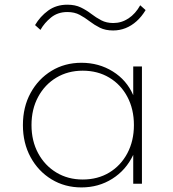

<svg xmlns="http://www.w3.org/2000/svg" viewBox="-20 -802 755 838"><path d="M335.5 16Q263 16 205 -19.2Q147 -54.5 113.5 -116Q80 -177.5 80 -256Q80 -335 113.5 -396.2Q147 -457.5 204.8 -492.8Q262.5 -528 335.5 -528Q411.5 -528 472.2 -490.2Q533 -452.5 561.5 -386.5V-512H599.5V0H561.5V-126Q530 -59.5 470.2 -21.8Q410.5 16 335.5 16ZM341 -18.5Q406.5 -18.5 456.8 -48.8Q507 -79 535.8 -133Q564.5 -187 564.5 -256Q564.5 -325.5 536 -379.2Q507.5 -433 457 -463.2Q406.5 -493.5 341 -493.5Q276.5 -493.5 226 -463.2Q175.5 -433 146.5 -379.2Q117.5 -325.5 117.5 -256Q117.5 -187 146.5 -133.2Q175.5 -79.5 226 -49Q276.5 -18.5 341 -18.5ZM474 -669Q440 -669 416 -681Q392 -693 371.2 -709Q350.5 -725 327.8 -737.2Q305 -749.5 274 -749.5Q232.5 -749.5 203.2 -726Q174 -702.5 156.5 -671.5L133 -692.5Q155 -730 190.2 -755.8Q225.5 -781.5 274 -781.5Q308 -781.5 332.8 -769.5Q357.5 -757.5 378.2 -741.5Q399 -725.5 421.8 -713.5Q444.5 -701.5 474.5 -701.5Q510.5 -701.5 541 -721.8Q571.5 -742 592 -779L615.5 -758Q598.5 -729.5 576.2 -709.5Q554 -689.5 528 -679.2Q502 -669 474 -669Z"/></svg>

Font: Spartan Thin ExtraLight
Style: Regular
Weight: 250
Version: Version 1.004